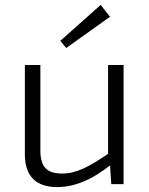

<svg xmlns="http://www.w3.org/2000/svg" viewBox="-20 -748 607 780"><path d="M249 -553 427 -680 389 -728 225 -582ZM482 -484H419V-123C342 -71 291 -43 233 -43C170 -43 144 -70 144 -137V-484H81V-120C81 -33 126 12 212 12C283 12 352 -17 427 -76L432 0H482Z"/></svg>

Font: SnT
Style: Regular
Weight: 300
Designer: Natanael Gama
Version: Version 1.001;PS 001.001;hotconv 1.0.70;makeotf.lib2.5.58329